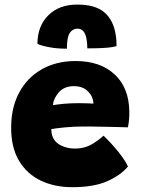

<svg xmlns="http://www.w3.org/2000/svg" viewBox="-20 -792 600 818"><path d="M525 -82.5Q495 -46 437.5 -20.2Q380 5.5 288 5.5Q212 5.5 153.2 -22.8Q94.5 -51 61 -107.2Q27.5 -163.5 27.5 -247.5Q27.5 -333.5 61.5 -397.2Q95.5 -461 157.5 -496.5Q219.5 -532 302.5 -532Q407 -532 468.2 -475.2Q529.5 -418.5 531 -316.5Q531.5 -282 525 -249.5Q517.5 -250 491.5 -250.5Q465.5 -251 433.5 -251.8Q401.5 -252.5 374.2 -252.8Q347 -253 336 -253Q295 -253 258.2 -249.5Q221.5 -246 198.5 -242Q198.5 -225.5 203 -213Q211.5 -187 238.5 -173Q265.5 -159 299.5 -159Q336.5 -159 365.5 -174.2Q394.5 -189.5 421 -214Q424 -211.5 437.2 -198Q450.5 -184.5 468 -164.5Q485.5 -144.5 501.2 -122.8Q517 -101 525 -82.5ZM205.5 -344Q224 -347 251.8 -349.8Q279.5 -352.5 316.5 -352.5Q336.5 -352.5 353.8 -351.8Q371 -351 378 -350.5Q378 -359 375 -369.5Q369 -391.5 348.5 -408.2Q328 -425 296 -425Q253 -425 230.2 -398.2Q207.5 -371.5 205.5 -344ZM139.5 -605Q139.5 -680 185.2 -726.2Q231 -772.5 309.5 -772.5Q386 -772.5 424.8 -739.2Q463.5 -706 473 -643.5Q475 -632.5 475.8 -620.5Q476.5 -608.5 476.5 -595.5Q462.5 -591 439.2 -589Q416 -587 392 -586.5Q368 -586 352 -586Q352 -610 348.5 -626.5Q344 -650 334.2 -660Q324.5 -670 310 -670Q290 -670 277.5 -652Q265 -634 265 -584.5Q224 -584.5 190.2 -590.8Q156.5 -597 139.5 -605Z"/></svg>

Font: Grandstander ExtraBold
Style: Regular
Weight: 800
Designer: Tyler Finck
Foundry: Etcetera Type Co
Version: Version 1.200; ttfautohint (v1.8.3)